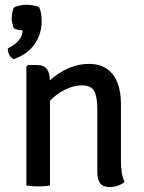

<svg xmlns="http://www.w3.org/2000/svg" viewBox="-20 -766 594 793"><path d="M132 -497.5Q163 -497.5 174.8 -479.2Q186.5 -461 186.5 -428V0Q177 2 164.2 3Q151.5 4 138 4Q110 4 89 0V-491L95.5 -497.5ZM479.5 -103.5Q479.5 -77.5 482.8 -54.5Q486 -31.5 495 -14.5Q484.5 -5.5 467.8 0.5Q451 6.5 433.5 6.5Q405 6.5 393.5 -9.2Q382 -25 382 -56V-315Q382 -367 368.8 -390.2Q355.5 -413.5 317.5 -413.5Q291 -413.5 261 -401.2Q231 -389 204.2 -366.5Q177.5 -344 161.5 -314.5V-409.5Q195 -448.5 244.2 -475.2Q293.5 -502 347.5 -502Q394.5 -502 423.5 -480.2Q452.5 -458.5 466 -421.8Q479.5 -385 479.5 -339.5ZM142.5 -735Q147.5 -723 149.8 -708.2Q152 -693.5 152 -678Q152 -625.5 123 -583.8Q94 -542 36.5 -521.5Q24 -527.5 17.8 -540.5Q11.5 -553.5 12.5 -566Q27 -573 40.8 -583.5Q54.5 -594 63.8 -608.2Q73 -622.5 73.5 -639.5Q65 -641 54 -643.2Q43 -645.5 37.5 -649Q34 -655.5 31.2 -668Q28.5 -680.5 28.5 -690.5Q28.5 -701.5 31.2 -715.5Q34 -729.5 37.5 -735Q46 -740 61.5 -743.2Q77 -746.5 90.5 -746.5Q103.5 -746.5 119.2 -743.2Q135 -740 142.5 -735Z"/></svg>

Font: Signika Negative Light
Style: Regular
Weight: 400
Version: Version 2.001